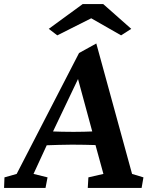

<svg xmlns="http://www.w3.org/2000/svg" viewBox="-38 -925 733 945"><path d="M-18 0H186L196 -52L127 -69L192 -210C231 -211 270 -213 316 -213C360 -213 397 -212 432 -211L471 -69L397 -52L394 0H659L668 -52L612 -69L436 -711L351 -664L44 -69L-16 -52ZM202 -783 244 -751 411 -835 558 -751 608 -783 470 -905H369ZM223 -278 346 -536 416 -278C392 -277 361 -276 324 -276C281 -276 249 -277 223 -278Z"/></svg>

Font: TPK Tissa Web SemiBold
Style: Italic
Weight: 600
Italic angle: -7°
Designer: Jacques Le Bailly, Suppakit Chalermlarp | Katatrad Co.,Ltd.
Foundry: Jacques Le Bailly, Cadson Demak Co.,Ltd.
Version: Version 5.000;Glyphs 3.1.2 (3151)